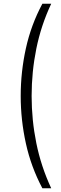

<svg xmlns="http://www.w3.org/2000/svg" viewBox="-20 -800 322 1020"><path d="M205 -780Q145 -668 117.5 -543Q90 -418 90 -290Q90 -163 117.5 -38Q145 87 205 200H252Q198 84 173 -39.5Q148 -163 148 -290Q148 -418 173 -541.5Q198 -665 252 -780Z"/></svg>

Font: Jost-300-LightPL
Style: Regular
Weight: 300
Version: Version 3.300; ttfautohint (v0.97) -l 8 -r 50 -G 200 -x 14 -